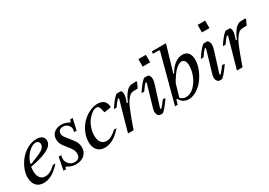

<svg xmlns="http://www.w3.org/2000/svg" viewBox="7 -1399 3006 2146"><g transform="rotate(-30 1510.5 -325.5)"><path d="M320.3 -458.5Q366.2 -458.5 391.1 -437.7Q416 -417 416 -384.8Q416 -347.7 387 -318.4Q357.9 -289.1 290.5 -263.4Q223.1 -237.8 114.7 -218.3Q110.4 -192.4 110.4 -165Q110.4 -108.9 134 -77.4Q157.7 -45.9 201.7 -45.9Q211.4 -45.9 221.2 -47.4Q231 -48.8 240.5 -52.2Q250 -55.7 257.3 -58.3Q264.6 -61 273.9 -67.1Q283.2 -73.2 288.3 -76.4Q293.5 -79.6 302.5 -87.2Q311.5 -94.7 314.2 -96.9Q316.9 -99.1 325.7 -106.9Q334.5 -114.7 335 -115.2H368.2Q354.5 -99.6 343.8 -88.6Q333 -77.6 309.3 -57.1Q285.6 -36.6 264.2 -23.7Q242.7 -10.7 211.9 -0.5Q181.2 9.8 151.4 9.8Q85.4 9.8 52.5 -30Q19.5 -69.8 19.5 -135.7Q19.5 -189.9 43.9 -247.6Q68.4 -305.2 108.2 -351.8Q147.9 -398.4 204.6 -428.5Q261.2 -458.5 320.3 -458.5ZM291 -427.7Q247.6 -427.7 197.3 -378.7Q147 -329.6 124 -255.9L133.8 -246.1L233.4 -287.1Q290.5 -310.5 313.7 -332.8Q336.9 -355 336.9 -381.8Q336.9 -402.8 324.7 -415.3Q312.5 -427.7 291 -427.7Z M756.3 -314H724.1L730 -344.2Q735.4 -370.6 711.2 -399.9Q687 -429.2 645 -429.2Q614.7 -429.2 599.1 -413.6Q583.5 -397.9 583.5 -372.1Q583.5 -362.3 585.7 -354Q587.9 -345.7 595 -334.7Q602.1 -323.7 607.4 -316.7Q612.8 -309.6 626.7 -292.5Q640.6 -275.4 648.9 -265.1Q685.1 -219.7 694.3 -203.1Q715.3 -167 715.3 -122.1Q715.3 -64 673.8 -27.1Q632.3 9.8 562 9.8Q541.5 9.8 521.7 4.9Q502 0 491.5 -4.9Q481 -9.8 468 -17.1Q455.1 -24.4 454.6 -24.4H444.8L439 0H405.8L437.5 -163.1H469.7L466.3 -144Q457 -92.3 486.8 -55.9Q516.6 -19.5 564.9 -19.5Q598.1 -19.5 616.2 -37.1Q634.3 -54.7 634.3 -85.9Q634.3 -119.1 621.3 -143.3Q608.4 -167.5 575.7 -207Q540 -250 529.8 -268.1Q509.3 -303.2 509.3 -344.7Q509.3 -395.5 545.2 -427Q581.1 -458.5 641.1 -458.5Q687 -458.5 738.8 -429.7H748.5L756.3 -458.5H789.6Z M1108.4 -458.5Q1134.8 -458.5 1155.3 -450.9Q1175.8 -443.4 1186.5 -433.8Q1197.3 -424.3 1204.8 -409.7Q1212.4 -395 1214.6 -386.5Q1216.8 -377.9 1218.8 -366.2Q1219.2 -364.3 1219.2 -363.3L1211.9 -348.6L1128.9 -335.9L1113.8 -394.5Q1109.4 -412.1 1100.8 -419.4Q1092.3 -426.8 1075.2 -426.8Q1049.3 -426.8 1018.8 -406Q988.3 -385.3 961.7 -351.3Q935.1 -317.4 917.2 -267.8Q899.4 -218.3 899.4 -166Q899.4 -106 924.3 -75.9Q949.2 -45.9 991.2 -45.9Q1051.3 -45.9 1124 -115.2H1157.2Q1115.2 -68.8 1084 -44.9Q1012.2 9.8 938.5 9.8Q880.4 9.8 844.5 -27.1Q808.6 -64 808.6 -136.7Q808.6 -197.8 834.7 -257.3Q860.8 -316.9 902.6 -360.6Q944.3 -404.3 999 -431.4Q1053.7 -458.5 1108.4 -458.5Z M1614.7 -448.7 1583 -379.9H1543Q1518.6 -379.9 1499.5 -372.8Q1480.5 -365.7 1461.4 -342.8Q1442.4 -319.8 1428.5 -297.6Q1414.6 -275.4 1393.1 -222.7Q1371.6 -169.9 1356.2 -127.7Q1340.8 -85.4 1310.5 0H1238.3L1347.2 -386.7L1337.4 -396.5Q1315.4 -376 1272.5 -314H1238.3Q1301.3 -412.6 1348.6 -448.7H1405.3Q1439 -422.4 1403.8 -321.8L1396 -299.3H1410.6Q1435.5 -364.3 1472.2 -409.2Q1508.8 -454.1 1547.9 -456.1L1607.4 -458.5Z M1753.9 -564.5V-661.1H1850.6V-564.5ZM1688.5 -62 1698.2 -52.2Q1731 -86.4 1765.1 -134.8H1799.3Q1775.4 -97.2 1744.4 -58.6Q1713.4 -20 1689 0H1647.9Q1598.1 -26.9 1621.1 -104.5L1703.6 -386.7L1693.8 -396.5Q1671.9 -376 1628.9 -314H1594.7Q1657.7 -412.6 1705.1 -448.7H1756.8Q1771 -437 1777.6 -422.6Q1784.2 -408.2 1783 -383.5Q1781.7 -358.9 1770.5 -323.2Z M2301.8 -335.4Q2301.8 -280.8 2277.8 -219.5Q2253.9 -158.2 2215.8 -107.4Q2177.7 -56.6 2125 -23.4Q2072.3 9.8 2019.5 9.8Q1999.5 9.8 1981.4 3.9Q1963.4 -2 1953.1 -8.1Q1942.9 -14.2 1931.4 -26.9Q1919.9 -39.6 1917 -43.9Q1914.1 -48.3 1906.7 -59.6H1897L1879.4 0H1845.2L2010.7 -622.1L2001 -631.8H1923.8L1928.7 -661.1H2109.9Q2097.2 -619.1 2010.7 -322.8H2020.5Q2050.8 -381.3 2099.4 -419.9Q2147.9 -458.5 2205.1 -458.5Q2248 -458.5 2274.9 -429.4Q2301.8 -400.4 2301.8 -335.4ZM2157.2 -397.9Q2135.7 -397.9 2111.1 -381.8Q2086.4 -365.7 2067.1 -344.5Q2047.9 -323.2 2028.3 -295.4Q2008.8 -267.6 1999 -250.7Q1989.3 -233.9 1981.4 -219.7L1935.1 -59.1Q1938 -54.2 1944.3 -48.3Q1950.7 -42.5 1968.5 -34.7Q1986.3 -26.9 2007.8 -26.9Q2061.5 -26.9 2109.4 -73Q2157.2 -119.1 2184.1 -185.8Q2210.9 -252.4 2210.9 -315.9Q2210.9 -355.5 2196.3 -376.7Q2181.6 -397.9 2157.2 -397.9Z M2519 -564.5V-661.1H2615.7V-564.5ZM2453.6 -62 2463.4 -52.2Q2496.1 -86.4 2530.3 -134.8H2564.5Q2540.5 -97.2 2509.5 -58.6Q2478.5 -20 2454.1 0H2413.1Q2363.3 -26.9 2386.2 -104.5L2468.8 -386.7L2459 -396.5Q2437 -376 2394 -314H2359.9Q2422.9 -412.6 2470.2 -448.7H2522Q2536.1 -437 2542.7 -422.6Q2549.3 -408.2 2548.1 -383.5Q2546.9 -358.9 2535.6 -323.2Z M3021 -448.7 2989.3 -379.9H2949.2Q2924.8 -379.9 2905.8 -372.8Q2886.7 -365.7 2867.7 -342.8Q2848.6 -319.8 2834.7 -297.6Q2820.8 -275.4 2799.3 -222.7Q2777.8 -169.9 2762.5 -127.7Q2747.1 -85.4 2716.8 0H2644.5L2753.4 -386.7L2743.7 -396.5Q2721.7 -376 2678.7 -314H2644.5Q2707.5 -412.6 2754.9 -448.7H2811.5Q2845.2 -422.4 2810.1 -321.8L2802.2 -299.3H2816.9Q2841.8 -364.3 2878.4 -409.2Q2915 -454.1 2954.1 -456.1L3013.7 -458.5Z"/></g></svg>

Font: Happy Times at the IKOB Italic
Style: Regular
Weight: 400
Designer: Lucas Le Bihan
Foundry: Lucas Le Bihan
Version: Version 1.000;PS 1.0;hotconv 1.0.88;makeotf.lib2.5.647800